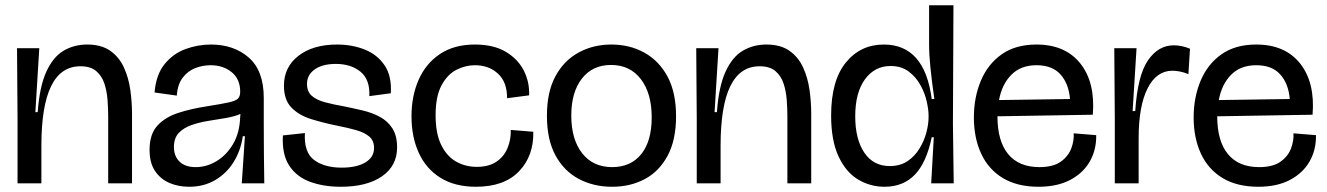

<svg xmlns="http://www.w3.org/2000/svg" viewBox="-20 -700 5067 733"><path d="M47 0V-245L45 -516H130L115 -272H124Q131 -370 157 -426.5Q183 -483 223 -506.5Q263 -530 313 -530Q367 -530 401 -506Q435 -482 453 -442.5Q471 -403 477.5 -357Q484 -311 484 -266V0H393V-257Q393 -286 390.5 -319Q388 -352 378.5 -381Q369 -410 347.5 -428.5Q326 -447 287 -447Q138 -447 138 -144V0Z M702 13Q661 13 627 -1.5Q593 -16 572 -47Q551 -78 551 -128Q551 -188 581 -220.5Q611 -253 660.5 -269Q710 -285 769 -294Q826 -303 853 -309Q880 -315 888.5 -323.5Q897 -332 897 -350Q897 -398 864.5 -424.5Q832 -451 784 -451Q754 -451 725.5 -440Q697 -429 677.5 -403.5Q658 -378 655 -335L570 -347Q576 -416 609 -456Q642 -496 689 -513Q736 -530 785 -530Q873 -530 930 -480Q987 -430 987 -326V-228Q987 -171 987.5 -114Q988 -57 989 0H903Q906 -46 909 -89Q912 -132 915 -180H907Q899 -125 872 -81.5Q845 -38 801.5 -12.5Q758 13 702 13ZM727 -62Q769 -62 807 -85Q845 -108 870 -150.5Q895 -193 897 -254L898 -265Q875 -255 842.5 -249.5Q810 -244 775.5 -238.5Q741 -233 711 -222.5Q681 -212 662.5 -192.5Q644 -173 644 -138Q644 -104 665.5 -83Q687 -62 727 -62Z M1281 13Q1215 13 1163.5 -6Q1112 -25 1084 -68Q1056 -111 1060 -183L1144 -192Q1140 -118 1179.5 -89Q1219 -60 1284 -60Q1342 -60 1375 -80Q1408 -100 1408 -135Q1408 -163 1390 -178.5Q1372 -194 1340.5 -203Q1309 -212 1268 -220Q1214 -231 1167.5 -245.5Q1121 -260 1092.5 -289.5Q1064 -319 1064 -373Q1064 -444 1119.5 -487Q1175 -530 1267 -530Q1324 -530 1372 -511Q1420 -492 1448 -451Q1476 -410 1472 -344L1390 -333Q1393 -396 1356.5 -426Q1320 -456 1262 -456Q1211 -456 1181.5 -435Q1152 -414 1152 -380Q1152 -350 1170.5 -334Q1189 -318 1221 -309.5Q1253 -301 1293 -294Q1328 -287 1364 -278.5Q1400 -270 1430 -254Q1460 -238 1478 -210Q1496 -182 1496 -137Q1496 -67 1438.5 -27Q1381 13 1281 13Z M1797 13Q1717 13 1662 -21Q1607 -55 1579 -116Q1551 -177 1551 -256Q1551 -334 1578.5 -396Q1606 -458 1660 -494Q1714 -530 1793 -530Q1864 -530 1910.5 -502.5Q1957 -475 1979.5 -431Q2002 -387 2000 -336L1916 -325Q1916 -387 1881 -419Q1846 -451 1793 -451Q1757 -451 1722.5 -433.5Q1688 -416 1665.5 -374Q1643 -332 1643 -260Q1643 -190 1664.5 -146.5Q1686 -103 1721.5 -83Q1757 -63 1800 -63Q1846 -63 1875 -82.5Q1904 -102 1917.5 -134.5Q1931 -167 1930 -204L2016 -197Q2018 -105 1961.5 -46Q1905 13 1797 13Z M2317 13Q2246 13 2189.5 -17Q2133 -47 2100.5 -107Q2068 -167 2068 -258Q2068 -349 2100.5 -409Q2133 -469 2189 -499.5Q2245 -530 2314 -530Q2384 -530 2440 -499Q2496 -468 2528.5 -407.5Q2561 -347 2561 -256Q2561 -165 2528.5 -105Q2496 -45 2441 -16Q2386 13 2317 13ZM2317 -62Q2388 -62 2428 -111.5Q2468 -161 2468 -252Q2468 -344 2426.5 -398Q2385 -452 2313 -452Q2242 -452 2201.5 -400Q2161 -348 2161 -259Q2161 -168 2202.5 -115Q2244 -62 2317 -62Z M2640 0V-245L2638 -516H2723L2708 -272H2717Q2724 -370 2750 -426.5Q2776 -483 2816 -506.5Q2856 -530 2906 -530Q2960 -530 2994 -506Q3028 -482 3046 -442.5Q3064 -403 3070.5 -357Q3077 -311 3077 -266V0H2986V-257Q2986 -286 2983.5 -319Q2981 -352 2971.5 -381Q2962 -410 2940.5 -428.5Q2919 -447 2880 -447Q2731 -447 2731 -144V0Z M3357 13Q3302 13 3255.5 -15Q3209 -43 3181 -103.5Q3153 -164 3153 -259Q3153 -392 3209 -461Q3265 -530 3354 -530Q3510 -530 3537 -322H3547Q3537 -393 3532 -442.5Q3527 -492 3527 -530V-680H3620L3618 -227L3621 0H3535L3545 -176H3537Q3517 -79 3472.5 -33Q3428 13 3357 13ZM3377 -66Q3417 -66 3445 -85Q3473 -104 3491 -134Q3509 -164 3517 -195.5Q3525 -227 3525 -252V-260Q3525 -281 3518 -312.5Q3511 -344 3494 -375Q3477 -406 3449 -427Q3421 -448 3380 -448Q3319 -448 3282 -397Q3245 -346 3245 -256Q3245 -169 3279.5 -117.5Q3314 -66 3377 -66Z M3945 13Q3864 13 3809 -20Q3754 -53 3726 -113Q3698 -173 3698 -252Q3698 -328 3724.5 -391.5Q3751 -455 3804 -492.5Q3857 -530 3937 -530Q4047 -530 4104.5 -457.5Q4162 -385 4152 -262L3788 -256Q3788 -161 3829 -111.5Q3870 -62 3948 -62Q4001 -62 4030 -83Q4059 -104 4070 -134Q4081 -164 4079 -191L4165 -184Q4166 -128 4140.5 -83.5Q4115 -39 4065.5 -13Q4016 13 3945 13ZM3937 -451Q3877 -451 3841 -414.5Q3805 -378 3794 -318L4065 -322Q4060 -381 4028.5 -416Q3997 -451 3937 -451Z M4236 0V-245L4234 -516H4319L4304 -276H4314Q4323 -412 4362.5 -469.5Q4402 -527 4461 -527Q4492 -527 4523 -514L4517 -417Q4500 -424 4484.5 -427Q4469 -430 4456 -430Q4395 -430 4361 -362.5Q4327 -295 4327 -172V0Z M4784 13Q4703 13 4648 -20Q4593 -53 4565 -113Q4537 -173 4537 -252Q4537 -328 4563.5 -391.5Q4590 -455 4643 -492.5Q4696 -530 4776 -530Q4886 -530 4943.5 -457.5Q5001 -385 4991 -262L4627 -256Q4627 -161 4668 -111.5Q4709 -62 4787 -62Q4840 -62 4869 -83Q4898 -104 4909 -134Q4920 -164 4918 -191L5004 -184Q5005 -128 4979.5 -83.5Q4954 -39 4904.5 -13Q4855 13 4784 13ZM4776 -451Q4716 -451 4680 -414.5Q4644 -378 4633 -318L4904 -322Q4899 -381 4867.5 -416Q4836 -451 4776 -451Z"/></svg>

Font: Bricolage Grotesque 48pt
Style: Regular
Weight: 400
Designer: Mathieu Triay
Foundry: Atelier Triay
Version: Version 1.000; ttfautohint (v1.8.4.7-5d5b);gftools[0.9.32]